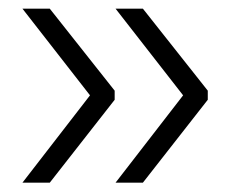

<svg xmlns="http://www.w3.org/2000/svg" viewBox="-20 -458 530 432"><path d="M182.5 -243.5 30.5 -438.5H92L238 -254V-233.5L92 -47H30.5ZM392 -243.5 240 -438.5H301.5L447.5 -254V-233.5L301.5 -47H240Z"/></svg>

Font: Anek Tamil Light
Style: Regular
Weight: 300
Designer: Aadarsh Rajan (Tamil), Yesha Goshar (Latin)
Foundry: Ek Type
Version: Version 1.003